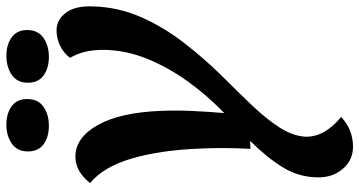

<svg xmlns="http://www.w3.org/2000/svg" viewBox="-282 -654 1125 601"><g transform="rotate(-90 280.5 -353.5)"><path d="M115 -132Q117 -166 117.5 -205.5Q118 -245 116 -289Q111 -414 85 -503Q59 -592 8 -634Q44 -680 91 -680Q150 -680 189.5 -610Q229 -540 234 -412Q236 -361 233.5 -310.5Q231 -260 227 -213L229 -216Q282 -267 326 -328Q370 -389 397 -455.5Q424 -522 425 -591Q425 -624 419 -649Q413 -674 400 -697Q416 -718 439 -728.5Q462 -739 486 -739Q519 -739 541 -710Q563 -681 561 -626Q559 -547 528 -476Q497 -405 448 -341.5Q399 -278 344 -222Q295 -173 252 -128Q209 -83 182 -41Q155 1 153 41Q153 72 168 98.5Q183 125 215 152Q175 189 122 189Q79 189 51.5 156Q24 123 26 75Q27 18 58 -32Q89 -82 140 -133ZM403 -763Q368 -763 345 -779.5Q322 -796 322 -829Q322 -862 346.5 -879Q371 -896 407 -896Q441 -896 464 -879.5Q487 -863 487 -831Q487 -797 462.5 -780Q438 -763 403 -763ZM187 -763Q152 -763 129.5 -779.5Q107 -796 107 -829Q107 -862 131.5 -879Q156 -896 190 -896Q226 -896 248.5 -879.5Q271 -863 271 -831Q271 -797 247 -780Q223 -763 187 -763Z"/></g></svg>

Font: Sansita Swashed Medium
Style: Regular
Weight: 500
Designer: Pablo Cosgaya
Foundry: Omnibus-Type
Version: Version 1.003; ttfautohint (v1.8.3)